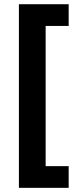

<svg xmlns="http://www.w3.org/2000/svg" viewBox="-20 -734 371 912"><path d="M306.2 158.2H69.8V-713.9H306.2V-610.8H196.8V55.2H306.2Z"/></svg>

Font: OpenSans-Bold
Style: Bold
Weight: 700
Foundry: Ascender Corporation
Version: Version 1.10